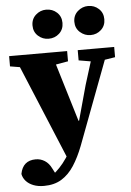

<svg xmlns="http://www.w3.org/2000/svg" viewBox="-63 -785 727 1065"><g transform="rotate(-5 300.5 -252.5)"><path d="M138 234Q105 234 79.5 224Q54 214 38.5 196.5Q23 179 19 157Q26 120 47.5 101.5Q69 83 105 83Q132 83 155 97.5Q178 112 192 141L216 187L180 186L191 178Q210 164 231 142Q252 120 271.5 91Q291 62 304 28L330 -40L346 -46L417 -304L478 -500H560L360 31Q336 93 306.5 138.5Q277 184 236.5 209Q196 234 138 234ZM285 101 35 -500H242L360 -110L388 -100ZM8 -443V-500H331V-443L240 -427H104ZM390 -443V-500H593V-443L499 -428H478ZM235 -577Q202 -577 177 -599.5Q152 -622 152 -658Q152 -694 177 -716.5Q202 -739 235 -739Q270 -739 294.5 -716.5Q319 -694 319 -658Q319 -622 294.5 -599.5Q270 -577 235 -577ZM469 -577Q436 -577 410.5 -599.5Q385 -622 385 -658Q385 -694 410.5 -716.5Q436 -739 469 -739Q503 -739 527.5 -716.5Q552 -694 552 -658Q552 -622 527.5 -599.5Q503 -577 469 -577Z"/></g></svg>

Font: Source Serif 4 ExtraBold
Style: Regular
Weight: 800
Designer: Frank Grießhammer
Foundry: Adobe Systems Incorporated
Version: Version 4.004;hotconv 1.0.116;makeotfexe 2.5.65601